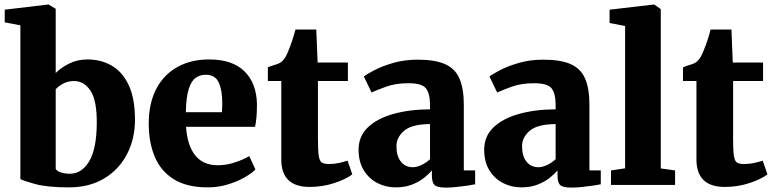

<svg xmlns="http://www.w3.org/2000/svg" viewBox="-20 -840 3514 872"><path d="M1.5 -738.5V-796L198.5 -819.5H200.5L233 -800V-508.5Q256 -532 293.5 -551Q331 -570 378 -570Q438 -570 486.8 -542.2Q535.5 -514.5 564.2 -454.2Q593 -394 593 -296Q593 -209.5 556.8 -139.8Q520.5 -70 453.2 -29.5Q386 11 292.5 11Q194 11 138.5 -4.5Q83 -20 72.5 -27V-725ZM316 -472Q288.5 -472 266.5 -460Q244.5 -448 233 -434.5V-73Q237.5 -63.5 255.8 -57.2Q274 -51 297.5 -51Q351 -51 384.8 -107Q418.5 -163 419.5 -279Q420.5 -383.5 391.2 -427.8Q362 -472 316 -472Z M924 11Q828.5 11 769.2 -26Q710 -63 682.8 -128.2Q655.5 -193.5 655.5 -278Q655.5 -370.5 689.5 -435.8Q723.5 -501 785.2 -535.5Q847 -570 929.5 -570Q1035.5 -570 1090.2 -516.2Q1145 -462.5 1147 -367Q1147 -333 1144.8 -308Q1142.5 -283 1138.5 -264H825Q830.5 -179.5 866.5 -134.5Q902.5 -89.5 969 -89.5Q1009 -89.5 1049.2 -103.2Q1089.5 -117 1112 -131L1140 -70.5Q1125 -54 1092 -35Q1059 -16 1015.2 -2.5Q971.5 11 924 11ZM824 -330.5H988Q988.5 -341 989 -351.2Q989.5 -361.5 989.5 -372Q989.5 -431 973.2 -465.8Q957 -500.5 914.5 -500.5Q889 -500.5 869.2 -487Q849.5 -473.5 837.5 -437Q825.5 -400.5 824 -330.5Z M1386.5 9Q1257.5 9 1257.5 -116V-472H1196.5V-534.5Q1215.5 -542 1233 -547Q1250.5 -552 1261 -561.5Q1271.5 -571.5 1277.8 -583Q1284 -594.5 1291 -612.5Q1299 -631.5 1307.2 -656.5Q1315.5 -681.5 1322 -706H1416.5L1422.5 -556H1560V-472H1424V-207.5Q1424 -155.5 1427.8 -131.5Q1431.5 -107.5 1442.5 -101.2Q1453.5 -95 1474.5 -95Q1497 -95 1520 -100Q1543 -105 1558.5 -110.5L1580 -48Q1553 -27 1499.5 -9Q1446 9 1386.5 9Z M1608.5 -160Q1608.5 -221 1650.8 -261.5Q1693 -302 1766.2 -322.5Q1839.5 -343 1933 -343.5V-363Q1933 -414.5 1915 -438.2Q1897 -462 1834.5 -462Q1777 -462 1734.2 -446.5Q1691.5 -431 1667.5 -420L1632.5 -492.5Q1645.5 -503 1680.2 -521.2Q1715 -539.5 1765.8 -554.2Q1816.5 -569 1877 -569Q1957 -569 2002.5 -548.2Q2048 -527.5 2067.2 -482.2Q2086.5 -437 2086.5 -363.5V-66H2138V-3Q2126.5 -0.5 2103 3Q2079.5 6.5 2052.8 9.2Q2026 12 2004.5 12Q1966 12 1953.8 0.5Q1941.5 -11 1941.5 -43.5V-66.5Q1929 -50.5 1906 -32.2Q1883 -14 1850.8 -1.5Q1818.5 11 1777.5 11Q1732 11 1693.5 -9Q1655 -29 1631.8 -67.2Q1608.5 -105.5 1608.5 -160ZM1855 -80.5Q1873.5 -80.5 1895.5 -91.2Q1917.5 -102 1933 -117V-276.5Q1850 -276 1815.2 -246Q1780.5 -216 1780.5 -176Q1780.5 -131 1800.8 -105.8Q1821 -80.5 1855 -80.5Z M2179 -160Q2179 -221 2221.2 -261.5Q2263.5 -302 2336.8 -322.5Q2410 -343 2503.5 -343.5V-363Q2503.5 -414.5 2485.5 -438.2Q2467.5 -462 2405 -462Q2347.5 -462 2304.8 -446.5Q2262 -431 2238 -420L2203 -492.5Q2216 -503 2250.8 -521.2Q2285.5 -539.5 2336.2 -554.2Q2387 -569 2447.5 -569Q2527.5 -569 2573 -548.2Q2618.5 -527.5 2637.8 -482.2Q2657 -437 2657 -363.5V-66H2708.5V-3Q2697 -0.5 2673.5 3Q2650 6.5 2623.2 9.2Q2596.5 12 2575 12Q2536.5 12 2524.2 0.5Q2512 -11 2512 -43.5V-66.5Q2499.5 -50.5 2476.5 -32.2Q2453.5 -14 2421.2 -1.5Q2389 11 2348 11Q2302.5 11 2264 -9Q2225.5 -29 2202.2 -67.2Q2179 -105.5 2179 -160ZM2425.5 -80.5Q2444 -80.5 2466 -91.2Q2488 -102 2503.5 -117V-276.5Q2420.5 -276 2385.8 -246Q2351 -216 2351 -176Q2351 -131 2371.2 -105.8Q2391.5 -80.5 2425.5 -80.5Z M2819 -75.5V-722L2748.5 -735.5V-796L2949 -819.5H2951.5L2981 -798.5V-75L3046 -66V0H2755V-66Z M3272 9Q3143 9 3143 -116V-472H3082V-534.5Q3101 -542 3118.5 -547Q3136 -552 3146.5 -561.5Q3157 -571.5 3163.2 -583Q3169.5 -594.5 3176.5 -612.5Q3184.5 -631.5 3192.8 -656.5Q3201 -681.5 3207.5 -706H3302L3308 -556H3445.5V-472H3309.5V-207.5Q3309.5 -155.5 3313.2 -131.5Q3317 -107.5 3328 -101.2Q3339 -95 3360 -95Q3382.5 -95 3405.5 -100Q3428.5 -105 3444 -110.5L3465.5 -48Q3438.5 -27 3385 -9Q3331.5 9 3272 9Z"/></svg>

Font: Merriweather Black
Style: Regular
Weight: 900
Designer: Eben Sorkin
Foundry: Eben Sorkin
Version: Version 2.200;gftools[0.9.31]